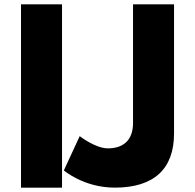

<svg xmlns="http://www.w3.org/2000/svg" viewBox="-20 -845 894 880"><path d="M264.3 -825H76.3V15H264.3ZM777.7 -825H589.7V-281C589.7 -198 540.1 -165 474.8 -165C416.7 -165 345.3 -221 345.3 -221L272.7 -64C272.7 -64 363.5 15 506.3 15C685.7 15 777.7 -71 777.7 -233Z"/></svg>

Font: Hussar
Style: BdSuprExt
Weight: 700
Foundry: Cannot Into Space Fonts
Version: Version 2.00